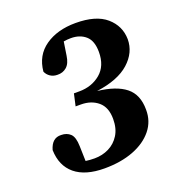

<svg xmlns="http://www.w3.org/2000/svg" viewBox="-122 -749 809 867"><g transform="rotate(-20 282.5 -316.0)"><path d="M235 15Q143 15 93.5 -26Q44 -67 42 -143Q57 -196 101 -194Q128 -194 145 -178Q162 -162 163 -118L165 -46Q185 -43 208 -43Q245 -43 276.5 -58.5Q308 -74 327.5 -105Q347 -136 347 -182Q347 -238 314.5 -265.5Q282 -293 232 -293H207L220 -351H246Q306 -351 348 -386Q390 -421 390 -488Q390 -542 362.5 -566Q335 -590 292 -590Q275 -590 257 -587L247 -522Q242 -486 223.5 -470Q205 -454 179 -455Q160 -455 145.5 -464.5Q131 -474 124 -490Q131 -566 189 -606.5Q247 -647 335 -647Q433 -647 482 -604.5Q531 -562 532 -498Q532 -434 479 -386.5Q426 -339 322 -325Q411 -315 456 -279Q501 -243 501 -171Q502 -115 468 -73Q434 -31 374 -8Q314 15 235 15Z"/></g></svg>

Font: Source Serif 4 SmText
Style: Bold Italic
Weight: 700
Italic angle: -12°
Designer: Frank Grießhammer
Foundry: Adobe
Version: Version 4.005;hotconv 1.1.0;makeotfexe 2.6.0